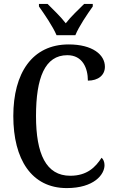

<svg xmlns="http://www.w3.org/2000/svg" viewBox="-20 -951 588 981"><path d="M269 -771H365C383 -816 427 -880 454 -918V-931H410C381 -902 342 -866 316 -832C290 -866 252 -902 223 -931H179V-918C206 -880 250 -816 269 -771ZM321 10C460 10 514 -59 514 -107C514 -123 508 -138 499 -145C468 -97 425 -53 339 -53C215 -53 164 -165 164 -358C164 -553 209 -669 324 -669C402 -669 429 -603 429 -539C482 -539 516 -567 516 -610C516 -672 452 -724 331 -724C144 -724 48 -577 48 -358C48 -137 141 10 321 10Z"/></svg>

Font: Noto Serif Devanagari Condensed Medium
Style: Regular
Weight: 500
Width: 3
Designer: Universal Thirst, Indian Type Foundry and the Monotype Design Team
Foundry: Monotype Imaging Inc.
Version: Version 2.004